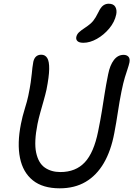

<svg xmlns="http://www.w3.org/2000/svg" viewBox="-20 -1010 724 1043"><path d="M304.4 13Q212.2 13 158.3 -30.4Q104.4 -73.8 88.5 -152.5Q72.6 -231.2 93.8 -337.2Q101.8 -378.2 114.7 -419.4Q127.6 -460.6 133.4 -488.4Q142.8 -534 146.9 -563Q151 -592 152.7 -610.3Q154.4 -628.6 156.1 -642.9Q157.8 -657.2 161 -674.6Q165.6 -694.2 176.5 -703.5Q187.4 -712.8 204.2 -712.8Q225.4 -712.8 236.6 -694.8Q247.8 -676.8 247.2 -635.3Q246.6 -593.8 232.6 -523.2Q226.6 -496.4 217.4 -464.1Q208.2 -431.8 199 -399.1Q189.8 -366.4 183.8 -336.8Q164.2 -238.2 176.4 -181Q188.6 -123.8 223.5 -99.6Q258.4 -75.4 308 -75.4Q391.2 -75.4 440.6 -128.2Q490 -181 513.2 -297Q525.8 -359 533.5 -406.9Q541.2 -454.8 548.5 -501.7Q555.8 -548.6 567.6 -606.8Q577.2 -655.8 598.6 -683.9Q620 -712 651.4 -712Q668.4 -712 677.7 -701.9Q687 -691.8 683.2 -670.8Q679.2 -653.2 673 -635.1Q666.8 -617 658.3 -589.4Q649.8 -561.8 639.8 -512.8Q628.8 -458 620.4 -401.4Q612 -344.8 600.8 -286.6Q582.8 -190.6 543.7 -123.8Q504.6 -57 445 -22Q385.4 13 304.4 13ZM433 -777.6Q410.6 -777.6 401.2 -786.4Q391.8 -795.2 394.4 -809Q397.6 -823.6 408.4 -834Q419.2 -844.4 442 -859.4Q472.4 -879.4 486.1 -896.5Q499.8 -913.6 513.4 -941.6Q527 -970.4 540.5 -980.1Q554 -989.8 570 -989.8Q596.8 -989.8 606.5 -972.7Q616.2 -955.6 611.4 -931.6Q603 -890.8 573.6 -855.5Q544.2 -820.2 506.3 -798.9Q468.4 -777.6 433 -777.6Z"/></svg>

Font: Shantell Sans Light
Style: Italic
Weight: 300
Italic angle: -11°
Designer: Stephen Nixon, Anya Danilova, Shantell Martin
Foundry: Arrow Type
Version: Version 1.008;[ac192a2d6]